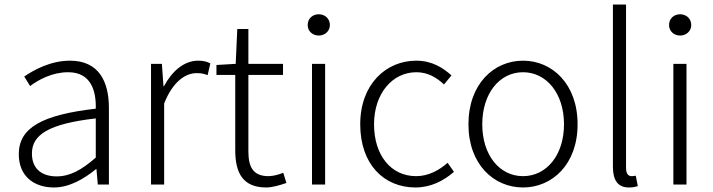

<svg xmlns="http://www.w3.org/2000/svg" viewBox="-20 -815 3151 848"><path d="M218 13C286 13 350 -24 404 -68H406L412 0H461V-338C461 -456 416 -547 289 -547C202 -547 128 -505 87 -477L113 -435C150 -463 211 -496 281 -496C382 -496 405 -414 403 -335C168 -308 63 -252 63 -134C63 -35 132 13 218 13ZM230 -36C171 -36 121 -64 121 -137C121 -219 193 -268 403 -292V-119C340 -64 289 -36 230 -36Z M647 0H705V-358C744 -457 801 -492 848 -492C869 -492 879 -490 897 -483L909 -535C892 -544 876 -547 855 -547C793 -547 740 -501 704 -434H702L695 -533H647Z M1156 13C1180 13 1214 4 1245 -7L1231 -52C1212 -44 1186 -37 1166 -37C1095 -37 1077 -81 1077 -148V-484H1230V-533H1077V-687H1028L1021 -533L936 -528V-484H1019V-152C1019 -53 1051 13 1156 13Z M1358 0H1416V-533H1358ZM1388 -658C1414 -658 1437 -677 1437 -704C1437 -734 1414 -752 1388 -752C1361 -752 1339 -734 1339 -704C1339 -677 1361 -658 1388 -658Z M1815 13C1882 13 1939 -16 1985 -56L1957 -96C1921 -64 1873 -37 1818 -37C1706 -37 1632 -130 1632 -266C1632 -402 1713 -496 1819 -496C1869 -496 1908 -473 1941 -442L1974 -482C1937 -515 1889 -547 1818 -547C1686 -547 1571 -444 1571 -266C1571 -89 1676 13 1815 13Z M2290 13C2419 13 2531 -89 2531 -266C2531 -444 2419 -547 2290 -547C2161 -547 2049 -444 2049 -266C2049 -89 2161 13 2290 13ZM2290 -37C2186 -37 2110 -130 2110 -266C2110 -402 2186 -496 2290 -496C2394 -496 2471 -402 2471 -266C2471 -130 2394 -37 2290 -37Z M2758 13C2777 13 2787 10 2797 7L2788 -39C2777 -37 2773 -37 2769 -37C2755 -37 2745 -48 2745 -73V-795H2687V-79C2687 -17 2710 13 2758 13Z M2954 0H3012V-533H2954ZM2984 -658C3010 -658 3033 -677 3033 -704C3033 -734 3010 -752 2984 -752C2957 -752 2935 -734 2935 -704C2935 -677 2957 -658 2984 -658Z"/></svg>

Font: Noto Sans T Chinese Light
Style: Regular
Weight: 300
Designer: Ryoko NISHIZUKA (kana & ideographs); Paul D. Hunt (Latin, Greek & Cyrillic); Wenlong ZHANG (bopomofo); Sandoll Communica
Foundry: Adobe Systems Incorporated
Version: Version 1.000;PS 1;hotconv 1.0.78;makeotf.lib2.5.61930